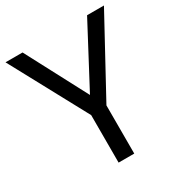

<svg xmlns="http://www.w3.org/2000/svg" viewBox="-168 -835 902 956"><g transform="rotate(-30 283.0 -357.0)"><path d="M283 -363 469 -714H566L328 -277V0H238V-273L0 -714H98Z"/></g></svg>

Font: gurmukhi15
Style: Book
Weight: 400
Designer: Jelle Bosma - Monotype Design Team
Foundry: Monotype Imaging Inc.
Version: Version 2.003